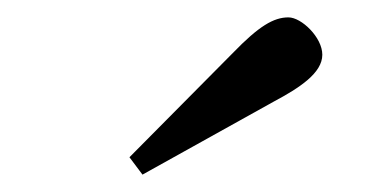

<svg xmlns="http://www.w3.org/2000/svg" viewBox="-20 -743 440 221"><path d="M129 -562 144 -542 295 -626C325 -642 351 -659 351 -680C351 -700 327 -723 312 -723C295 -723 278 -713 248 -682Z"/></svg>

Font: Lingua Franca
Style: Regular
Weight: 400
Version: Version 1.19